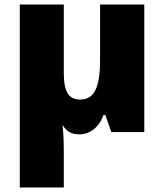

<svg xmlns="http://www.w3.org/2000/svg" viewBox="-20 -573 712 833"><path d="M256.8 -252.9Q256.8 -196.8 273.2 -168.9Q289.6 -141.1 328.1 -141.1Q373.5 -141.1 393.8 -181.6Q414.1 -222.2 414.1 -311V-553.2H606V0H462.9L437 -74.2H429.2Q412.6 -31.2 385 -10.7Q357.4 9.8 325.2 9.8Q297.9 9.8 281.2 0Q264.6 -9.8 251 -30.8Q256.8 13.2 256.8 84V240.2H65.9V-553.2H256.8Z"/></svg>

Font: Sahel Black FD
Style: Black-FD
Weight: 900
Foundry: Saber Rastikerdar (saber.rastikerdar@gmail.com)
Version: Version 3.3.1